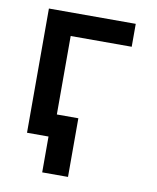

<svg xmlns="http://www.w3.org/2000/svg" viewBox="-76 -568 631 773"><g transform="rotate(10 239.0 -181.0)"><path d="M61.5 0V-507.8H416.5V-414.1H167V-93.3H254.9V146.5H149.4V0Z"/></g></svg>

Font: Giphurs Medium
Style: Regular
Weight: 500
Version: Version 0.920; ttfautohint (v1.8.4.7-5d5b)